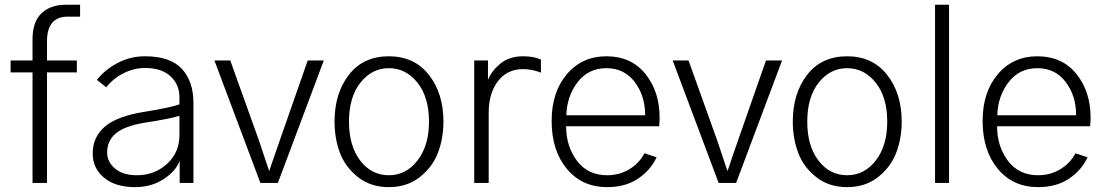

<svg xmlns="http://www.w3.org/2000/svg" viewBox="-20 -766 4631 804"><path d="M24.4 -462.9V-512.7H116.2V-600.6Q116.2 -674.8 153.8 -710.4Q191.4 -746.1 255.9 -746.1H315.4V-696.3H263.7Q176.8 -696.3 176.8 -592.8V-512.7H301.8V-462.9H176.8V0H116.2V-462.9Z M428.7 -127Q428.7 -87.9 461.9 -60.1Q495.1 -32.2 553.7 -32.2Q627 -32.2 679.2 -79.6Q731.4 -127 731.4 -200.2V-281.2Q687.5 -267.6 585 -252Q502.9 -238.3 465.8 -208Q428.7 -177.7 428.7 -127ZM368.2 -123Q368.2 -193.4 420.4 -236.8Q472.7 -280.3 585.9 -297.9Q699.2 -316.4 731.4 -329.1V-358.4Q731.4 -412.1 693.8 -446.8Q656.2 -481.4 587.9 -481.4Q541 -481.4 497.6 -459.5Q454.1 -437.5 424.8 -400.4L385.7 -431.6Q420.9 -475.6 473.6 -502.9Q526.4 -530.3 586.9 -530.3Q693.4 -530.3 741.7 -477.5Q790 -424.8 790 -335.9V0H732.4V-92.8Q715.8 -48.8 664.6 -15.6Q613.3 17.6 545.9 17.6Q462.9 17.6 415.5 -22Q368.2 -61.5 368.2 -123Z M877.9 -512.7H944.3L1065.4 -174.8Q1065.4 -174.8 1106.4 -51.8H1108.4Q1115.2 -74.2 1129.9 -115.7Q1144.5 -157.2 1150.4 -174.8L1268.6 -512.7H1335.9L1143.6 0H1070.3Z M1441.4 -256.8Q1441.4 -155.3 1488.3 -93.8Q1535.2 -32.2 1608.4 -32.2Q1680.7 -32.2 1728.5 -94.2Q1776.4 -156.2 1776.4 -256.8Q1776.4 -359.4 1728 -419.9Q1679.7 -480.5 1608.4 -480.5Q1537.1 -480.5 1489.3 -419.9Q1441.4 -359.4 1441.4 -256.8ZM1380.9 -256.8Q1380.9 -375 1440.9 -452.6Q1501 -530.3 1608.4 -530.3Q1714.8 -530.3 1775.9 -452.6Q1836.9 -375 1836.9 -256.8Q1836.9 -186.5 1814 -126.5Q1791 -66.4 1737.8 -24.4Q1684.6 17.6 1608.4 17.6Q1532.2 17.6 1479 -24.4Q1425.8 -66.4 1403.3 -126.5Q1380.9 -186.5 1380.9 -256.8Z M1965.8 0V-512.7H2023.4V-431.6Q2038.1 -468.8 2075.2 -499.5Q2112.3 -530.3 2170.9 -530.3Q2215.8 -530.3 2245.1 -516.6V-461.9Q2207 -476.6 2170.9 -476.6Q2103.5 -476.6 2064.9 -425.8Q2026.4 -375 2026.4 -293.9V0Z M2290 -259.8Q2290 -379.9 2353.5 -455.1Q2417 -530.3 2519.5 -530.3Q2623 -530.3 2682.6 -456.5Q2742.2 -382.8 2742.2 -272.5Q2742.2 -260.7 2740.2 -237.3H2350.6Q2350.6 -153.3 2396 -92.8Q2441.4 -32.2 2522.5 -32.2Q2574.2 -32.2 2615.7 -57.6Q2657.2 -83 2678.7 -124L2729.5 -107.4Q2704.1 -52.7 2651.4 -17.6Q2598.6 17.6 2522.5 17.6Q2417 17.6 2353.5 -59.1Q2290 -135.7 2290 -259.8ZM2351.6 -283.2H2681.6Q2681.6 -365.2 2637.7 -422.9Q2593.8 -480.5 2519.5 -480.5Q2443.4 -480.5 2398.4 -421.4Q2353.5 -362.3 2351.6 -283.2Z M2796.9 -512.7H2863.3L2984.4 -174.8Q2984.4 -174.8 3025.4 -51.8H3027.3Q3034.2 -74.2 3048.8 -115.7Q3063.5 -157.2 3069.3 -174.8L3187.5 -512.7H3254.9L3062.5 0H2989.3Z M3360.4 -256.8Q3360.4 -155.3 3407.2 -93.8Q3454.1 -32.2 3527.3 -32.2Q3599.6 -32.2 3647.5 -94.2Q3695.3 -156.2 3695.3 -256.8Q3695.3 -359.4 3647 -419.9Q3598.6 -480.5 3527.3 -480.5Q3456.1 -480.5 3408.2 -419.9Q3360.4 -359.4 3360.4 -256.8ZM3299.8 -256.8Q3299.8 -375 3359.9 -452.6Q3419.9 -530.3 3527.3 -530.3Q3633.8 -530.3 3694.8 -452.6Q3755.9 -375 3755.9 -256.8Q3755.9 -186.5 3732.9 -126.5Q3710 -66.4 3656.7 -24.4Q3603.5 17.6 3527.3 17.6Q3451.2 17.6 3397.9 -24.4Q3344.7 -66.4 3322.3 -126.5Q3299.8 -186.5 3299.8 -256.8Z M3895.5 0V-746.1H3954.1V0Z M4094.7 -259.8Q4094.7 -379.9 4158.2 -455.1Q4221.7 -530.3 4324.2 -530.3Q4427.7 -530.3 4487.3 -456.5Q4546.9 -382.8 4546.9 -272.5Q4546.9 -260.7 4544.9 -237.3H4155.3Q4155.3 -153.3 4200.7 -92.8Q4246.1 -32.2 4327.1 -32.2Q4378.9 -32.2 4420.4 -57.6Q4461.9 -83 4483.4 -124L4534.2 -107.4Q4508.8 -52.7 4456.1 -17.6Q4403.3 17.6 4327.1 17.6Q4221.7 17.6 4158.2 -59.1Q4094.7 -135.7 4094.7 -259.8ZM4156.2 -283.2H4486.3Q4486.3 -365.2 4442.4 -422.9Q4398.4 -480.5 4324.2 -480.5Q4248 -480.5 4203.1 -421.4Q4158.2 -362.3 4156.2 -283.2Z"/></svg>

Font: Gothic A1 Light
Style: Regular
Weight: 300
Version: Version 2.50